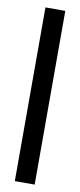

<svg xmlns="http://www.w3.org/2000/svg" viewBox="-83 -731 318 762"><g transform="rotate(10 76.0 -350.0)"><path d="M116 0V-700H36V0Z"/></g></svg>

Font: Queering
Style: Regular
Weight: 400
Designer: Adam Naccarato
Foundry: adamnac
Version: Version 2.000;hotconv 1.0.109;makeotfexe 2.5.65596